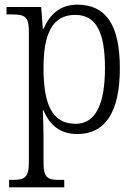

<svg xmlns="http://www.w3.org/2000/svg" viewBox="-20 -566 590 825"><path d="M19 239H256V207H237C189 207 167 201 167 136V25C167 -22 165 -64 164 -92H167C193 -29 238 10 313 10C428 10 495 -78 495 -273C495 -462 433 -546 312 -546C236 -546 193 -502 167 -442H164L157 -536H8V-504H29C84 -504 104 -497 104 -433V133C104 200 82 207 33 207H19ZM305 -34C200 -34 167 -124 167 -274C167 -416 202 -502 303 -502C395 -502 431 -425 431 -273C431 -121 392 -34 305 -34Z"/></svg>

Font: Noto Serif Sinhala SemiCondensed Light
Style: Regular
Weight: 300
Width: 4
Designer: Jelle Bosma - Monotype Design Team
Foundry: Monotype Imaging Inc.
Version: Version 2.007